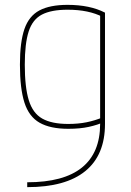

<svg xmlns="http://www.w3.org/2000/svg" viewBox="-20 -550 540 790"><path d="M92 200Q242 200 317 139.5Q392 79 392 -40V-498L403 -480Q374 -495 338 -502.5Q302 -510 258 -510Q191 -510 152.5 -490Q114 -470 98 -420.5Q82 -371 82 -284Q82 -191 98.5 -137.5Q115 -84 154 -62Q193 -40 261 -40Q302 -40 336.5 -47Q371 -54 402 -67L410 -49Q382 -36 345.5 -28Q309 -20 261 -20Q187 -20 143 -45Q99 -70 80.5 -128Q62 -186 62 -284Q62 -377 80.5 -430.5Q99 -484 142 -507Q185 -530 258 -530Q350 -530 412 -498V-40Q412 88 331 154Q250 220 92 220Z"/></svg>

Font: M PLUS 1 Code Thin
Style: Regular
Weight: 250
Designer: Coji Morishita
Foundry: UNDERFOREST DESIGN
Version: Version 1.002